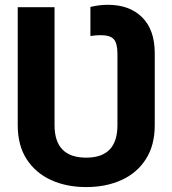

<svg xmlns="http://www.w3.org/2000/svg" viewBox="-20 -757 706 787"><path d="M333.5 9.8Q252 9.8 188.7 -19.3Q125.5 -48.3 89.1 -104.7Q52.7 -161.1 52.7 -243.7V-727.5H203.6V-243.7Q203.6 -110.8 333.5 -110.8Q461.4 -110.8 461.4 -243.7V-538.6Q460.9 -581.1 445.8 -596.9Q430.7 -612.8 393.6 -612.8Q384.8 -612.8 373.3 -612.1Q361.8 -611.3 350.6 -609.4V-728.5Q368.7 -732.9 386 -735.1Q403.3 -737.3 422.4 -737.3Q511.2 -737.3 562.7 -686Q614.3 -634.8 614.3 -538.6V-243.7Q614.3 -161.6 578.1 -105Q542 -48.3 478.5 -19.3Q415 9.8 333.5 9.8Z"/></svg>

Font: Inter-Bold
Style: Bold
Weight: 700
Designer: Rasmus Andersson
Foundry: rsms
Version: Version 4.000;git-a52131595